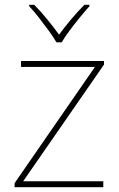

<svg xmlns="http://www.w3.org/2000/svg" viewBox="-20 -783 496 803"><path d="M412 0H41V-17L377 -503H68V-528H415V-513L77 -25H412ZM216 -606Q204 -627 184 -654.5Q164 -682 142.5 -709.5Q121 -737 102 -757V-763H123Q151 -735 178.5 -701Q206 -667 227 -638Q248 -667 276.5 -701Q305 -735 333 -763H354V-757Q336 -737 313.5 -709.5Q291 -682 270.5 -654.5Q250 -627 238 -606Z"/></svg>

Font: Noto Sans Bengali UI Thin
Style: Regular
Weight: 100
Designer: Jelle Bosma - Monotype Design Team
Foundry: Monotype Imaging Inc.
Version: Version 2.003; ttfautohint (v1.8.4.7-5d5b)